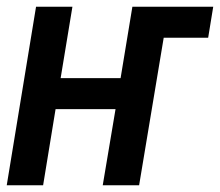

<svg xmlns="http://www.w3.org/2000/svg" viewBox="-22 -550 653 570"><path d="M-2 0 85 -530H193L158 -318H336L371 -530H611L596 -438H464L391 0H283L321 -226H143L106 0Z"/></svg>

Font: Iosevka Curly SmBdExObl
Style: Regular
Weight: 600
Width: 7
Italic angle: -9°
Monospace: yes
Designer: Belleve Invis
Foundry: Belleve Invis
Version: Version 11.1.0; ttfautohint (v1.8.3)